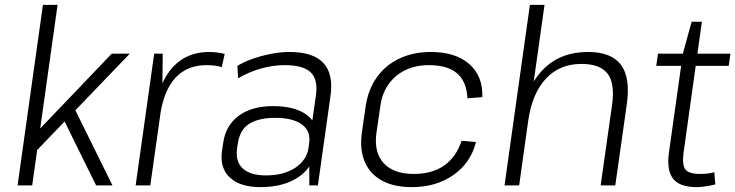

<svg xmlns="http://www.w3.org/2000/svg" viewBox="-20 -760 3014 787"><path d="M89 -175 438 -540H512L93 -104ZM156 -740H216L112 0H52ZM231 -290 280 -326 441 0H374Z M612 -540H647L645 -346L596 0H536ZM615 -305Q632 -424 689 -485.5Q746 -547 837 -547Q853 -547 869 -545Q885 -543 901 -539L889 -485Q862 -493 826 -493Q747 -493 699 -441Q651 -389 636 -285Z M1247 -173 1275 -369Q1284 -434 1253.5 -463.5Q1223 -493 1147 -493Q1098 -493 1049 -479Q1000 -465 956 -439L953 -490Q981 -507 1017 -519.5Q1053 -532 1092 -539.5Q1131 -547 1166 -547Q1263 -547 1305 -502.5Q1347 -458 1335 -369L1283 0H1248ZM1047 7Q964 7 922 -32.5Q880 -72 890 -142L895 -175Q905 -246 958.5 -285.5Q1012 -325 1099 -325Q1191 -325 1239.5 -287.5Q1288 -250 1278 -180L1273 -145Q1263 -74 1202.5 -33.5Q1142 7 1047 7ZM1070 -41Q1143 -41 1190.5 -72.5Q1238 -104 1245 -156L1247 -172Q1255 -222 1218 -249.5Q1181 -277 1108 -277Q1041 -277 1001.5 -252.5Q962 -228 954 -167L952 -153Q944 -98 975 -69.5Q1006 -41 1070 -41Z M1668 7Q1595 7 1546 -19.5Q1497 -46 1475.5 -96Q1454 -146 1463 -215L1479 -325Q1489 -393 1524.5 -443Q1560 -493 1617 -520Q1674 -547 1746 -547Q1847 -547 1903.5 -497.5Q1960 -448 1957 -362L1896 -357Q1893 -425 1854 -459Q1815 -493 1738 -493Q1684 -493 1641.5 -472.5Q1599 -452 1572.5 -414.5Q1546 -377 1539 -325L1523 -215Q1512 -136 1552.5 -91.5Q1593 -47 1676 -47Q1751 -47 1800.5 -81.5Q1850 -116 1872 -183L1931 -178Q1910 -93 1839 -43Q1768 7 1668 7Z M2489 -331Q2501 -418 2470.5 -458Q2440 -498 2363 -498Q2274 -498 2217.5 -437.5Q2161 -377 2145 -264L2103 -199L2113 -264Q2134 -401 2205 -474Q2276 -547 2390 -547Q2486 -547 2525.5 -494Q2565 -441 2549 -331L2502 0H2442ZM2152 -740H2212L2158 -357L2108 0H2048Z M2835 7Q2766 7 2739 -27.5Q2712 -62 2722 -135L2779 -540L2815 -671H2857L2782 -135Q2775 -84 2789.5 -65.5Q2804 -47 2850 -47Q2864 -47 2878.5 -48.5Q2893 -50 2908 -54L2912 -4Q2900 -1 2886.5 1.5Q2873 4 2860 5.5Q2847 7 2835 7ZM2677 -540H2974L2967 -490H2670Z"/></svg>

Font: Pathway Extreme 8pt Thin
Style: Italic
Weight: 100
Italic angle: -8°
Designer: Eduardo Rodriguez Tunni
Foundry: Eduardo Rodriguez Tunni
Version: Version 1.000